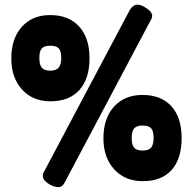

<svg xmlns="http://www.w3.org/2000/svg" viewBox="-20 -758 819 815"><path d="M194 27Q180 19 171.5 10.5Q163 2 162 -9Q161 -20 169 -33L529 -712Q537 -726 546 -732.5Q555 -739 567 -738Q579 -737 594 -728Q610 -719 618 -709.5Q626 -700 626 -690.5Q626 -681 618 -669L256 14Q249 28 240.5 33Q232 38 220.5 36Q209 34 194 27ZM194 -328Q119 -328 73.5 -378Q28 -428 28 -510Q28 -594 72.5 -644Q117 -694 193 -694Q272 -694 316 -645.5Q360 -597 360 -511Q360 -424 317 -376Q274 -328 194 -328ZM193 -458Q218 -458 229 -471Q240 -484 240 -512Q240 -541 229.5 -552.5Q219 -564 193 -564Q168 -564 157.5 -552.5Q147 -541 147 -512Q147 -483 157.5 -470.5Q168 -458 193 -458ZM586 11Q511 11 465 -39Q419 -89 419 -171Q419 -256 464 -305.5Q509 -355 585 -355Q664 -355 707.5 -307Q751 -259 751 -172Q751 -84 708.5 -36.5Q666 11 586 11ZM585 -119Q611 -119 621.5 -131.5Q632 -144 632 -173Q632 -202 621.5 -213.5Q611 -225 585 -225Q560 -225 549.5 -213Q539 -201 539 -172Q539 -143 549.5 -131Q560 -119 585 -119Z"/></svg>

Font: Fredoka
Style: Bold
Weight: 700
Designer: Ben Nathan
Foundry: Milena B. Brandão, Ben Nathan
Version: Version 2.001